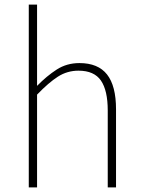

<svg xmlns="http://www.w3.org/2000/svg" viewBox="-20 -814 615 834"><path d="M105 0V-794H141V-560V-441Q183 -484 226.5 -512Q270 -540 325 -540Q406 -540 445 -490.5Q484 -441 484 -339V0H448V-334Q448 -421 418.5 -464Q389 -507 321 -507Q272 -507 231.5 -481Q191 -455 141 -403V0Z"/></svg>

Font: Source Han Sans SC ExtraLight
Style: Regular
Weight: 250
Designer: Ryoko NISHIZUKA 西塚涼子 (kana, bopomofo & ideographs); Paul D. Hunt (Latin, Greek & Cyrillic); Sandoll Communications 산돌커뮤니
Foundry: Adobe
Version: Version 2.004;hotconv 1.0.118;makeotfexe 2.5.65603